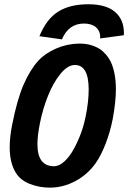

<svg xmlns="http://www.w3.org/2000/svg" viewBox="-20 -861 594 889"><path d="M368.7 -752Q297.9 -752 266.6 -678.7L162.6 -693.4Q195.3 -773.4 249.8 -807.4Q304.2 -841.3 389.2 -841.3Q471.2 -841.3 512.5 -805.9Q553.7 -770.5 553.7 -708.5Q553.7 -707 553.5 -703.4Q553.2 -699.7 553.2 -697.8L443.4 -683.1Q443.8 -686 443.8 -691.4Q443.8 -717.8 424.1 -734.9Q404.3 -752 368.7 -752ZM346.2 -659.2Q361.8 -659.2 376.2 -657.5Q390.6 -655.8 408.4 -649.9Q426.3 -644 440.9 -634.8Q455.6 -625.5 470 -609.1Q484.4 -592.8 494.4 -571.3Q504.4 -549.8 510.5 -518.1Q516.6 -486.3 516.6 -447.8Q516.6 -391.6 502.9 -315.9Q502.9 -314.9 502.4 -313.2Q502 -311.5 502 -310.5Q490.2 -250.5 469.2 -196Q448.2 -141.6 423.3 -106Q385.7 -52.7 328.9 -22.5Q272 7.8 210.9 7.8Q161.6 7.8 117.7 -9.5Q73.7 -26.9 52.7 -62Q24.9 -107.9 24.9 -179.2Q24.9 -225.6 36.1 -282.7Q59.6 -401.9 89.8 -470.5Q120.1 -539.1 157.2 -579.6Q189 -614.3 239.5 -636.2Q290 -658.2 346.2 -659.2ZM230 -91.3Q253.9 -91.3 278.1 -113.5Q302.2 -135.7 321 -169.9Q339.8 -204.1 353.8 -241.5Q367.7 -278.8 374.5 -312.5Q375 -314 375.5 -316.7Q376 -319.3 376.5 -320.8Q390.6 -390.6 390.6 -446.8Q390.6 -560.1 326.7 -560.1Q293.9 -560.1 260.7 -520Q227.5 -480 202.9 -418.9Q178.2 -357.9 164.6 -289.1Q153.3 -232.9 153.3 -193.4Q153.3 -91.3 230 -91.3Z"/></svg>

Font: Fantasque Sans Mono
Style: Bold Italic
Weight: 700
Italic angle: -11°
Monospace: yes
Designer: Jany Belluz
Version: Version 1.7.1